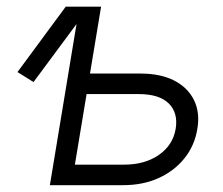

<svg xmlns="http://www.w3.org/2000/svg" viewBox="-20 -542 652 562"><path d="M78.1 -301.8 31.2 -331.1 172.4 -522.5H241.7ZM232.4 -326.7H391.1Q449.7 -326.7 489.5 -306.4Q529.3 -286.1 547.6 -249.5Q565.9 -212.9 557.6 -164.6Q549.8 -116.2 520.3 -79.1Q490.7 -42 444.8 -21Q398.9 0 340.3 0H126L212.4 -522.5H275.9L199.2 -60.1H343.8Q403.8 -60.1 444.8 -88.4Q485.8 -116.7 494.1 -164.1Q502 -211.4 474.1 -239Q446.3 -266.6 386.2 -266.6H222.7Z"/></svg>

Font: Inter 28pt Light
Style: Italic
Weight: 300
Italic angle: -9.3988°
Designer: Rasmus Andersson
Foundry: rsms
Version: Version 4.001;git-66647c0bb